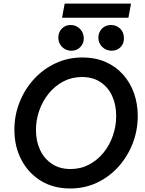

<svg xmlns="http://www.w3.org/2000/svg" viewBox="-20 -1048 811 1074"><path d="M372.1 6.3Q278.8 6.3 208.7 -36.6Q138.7 -79.6 99.6 -154.1Q60.5 -228.5 60.5 -322.8Q60.5 -402.8 89.4 -475.8Q118.2 -548.8 169.7 -605.2Q221.2 -661.6 290.8 -694.1Q360.4 -726.6 441.4 -726.6Q512.7 -726.6 569.8 -701.7Q627 -676.8 667.2 -632.3Q707.5 -587.9 729 -528.3Q750.5 -468.8 750.5 -398.9Q750.5 -317.9 721.9 -244.9Q693.4 -171.9 642.3 -115.2Q591.3 -58.6 522.5 -26.1Q453.6 6.3 372.1 6.3ZM374.5 -102.5Q431.6 -102.5 478.5 -127.4Q525.4 -152.3 559.3 -194.3Q593.3 -236.3 611.6 -289.6Q629.9 -342.8 629.9 -399.4Q629.9 -461.4 607.7 -510.5Q585.4 -559.6 542.5 -588.4Q499.5 -617.2 438.5 -617.2Q381.3 -617.2 334.2 -592.3Q287.1 -567.4 252.7 -525.1Q218.3 -482.9 199.7 -429.9Q181.2 -377 181.2 -320.8Q181.2 -258.8 204.1 -209.5Q227.1 -160.2 270.5 -131.3Q314 -102.5 374.5 -102.5ZM605 -764.2Q573.7 -764.2 552 -785.4Q530.3 -806.6 530.3 -837.4Q530.3 -867.7 550.3 -887.9Q570.3 -908.2 601.1 -908.2Q630.4 -908.2 651.6 -888.2Q672.9 -868.2 673.3 -835Q673.8 -803.2 653.8 -783.7Q633.8 -764.2 605 -764.2ZM379.4 -764.2Q348.6 -764.2 327.4 -785.4Q306.2 -806.6 306.2 -837.4Q306.2 -867.2 325.7 -887.7Q345.2 -908.2 374.5 -908.2Q406.2 -908.2 427.5 -886.2Q448.7 -864.3 448.7 -833Q448.7 -804.7 429 -784.4Q409.2 -764.2 379.4 -764.2ZM327.1 -948.7 341.8 -1027.8H712.9L698.2 -948.7Z"/></svg>

Font: Reddit Sans SemiBold
Style: Italic
Weight: 600
Italic angle: -11.25°
Designer: Stephen Hutchings
Version: Version 1.013